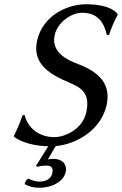

<svg xmlns="http://www.w3.org/2000/svg" viewBox="-20 -678 574 903"><path d="M201 101C224 101 231 115 226 136C221 162 197 176 167 176C147 176 137 172 112 162C103 169 99 176 96 188C119 199 134 205 166 205C227 205 280 174 289 131C297 93 271 69 231 69C222 69 213 70 205 72L242 9C349 -1 458 -73 482 -186C506 -302 419 -349 342 -379C303 -394 219 -429 237 -512C250 -573 315 -618 366 -618C438 -618 468 -575 483 -513L493 -514C505 -550 518 -580 534 -610L532 -613C532 -613 506 -658 384 -658C297 -658 180 -605 154 -485C130 -373 224 -324 307 -289C363 -265 405 -239 386 -151C369 -70 285 -33 236 -33C164 -33 111 -75 96 -137L86 -136C74 -100 60 -68 45 -38L46 -35C46 -35 93 7 207 10L150 101L154 107C171 102 182 101 201 101Z"/></svg>

Font: Libertinus Sans
Style: Italic
Weight: 400
Italic angle: -12°
Designer: Philipp H. Poll, Khaled Hosny
Foundry: Caleb Maclennan
Version: Version 7.050;RELEASE